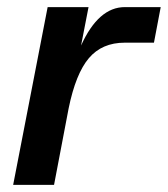

<svg xmlns="http://www.w3.org/2000/svg" viewBox="-20 -520 472 540"><path d="M229 -500 208 -392Q257 -500 331 -500H432L413 -400H331Q267 -400 230 -356.5Q193 -313 173 -215L132 0H17L114 -500Z"/></svg>

Font: MedMera Sans Semibold
Style: Italic
Weight: 600
Italic angle: -11°
Designer: Kasper Nordkvist
Foundry: UNCUT.wtf
Version: Version 1.300